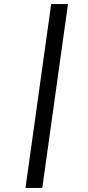

<svg xmlns="http://www.w3.org/2000/svg" viewBox="-20 -827 437 949"><path d="M189 102H106L233 -807H316Z"/></svg>

Font: FiraGO
Style: Italic
Weight: 400
Italic angle: -8°
Designer: bBox Type GmbH
Foundry: bBox Type GmbH
Version: Version 1.001